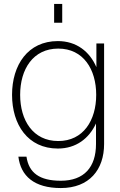

<svg xmlns="http://www.w3.org/2000/svg" viewBox="-20 -740 609 972"><path d="M288 212C432 212 507 119 507 -11V-520H468V-400C434 -479 367 -532 273 -532C121 -532 41 -411 41 -260C41 -109 121 12 273 12C365 12 431 -39 466 -115V-11C466 106 406 175 288 175C180 175 126 135 114 53H73C85 151 153 212 288 212ZM82 -260C82 -389 147 -494 275 -494C402 -494 467 -389 467 -260C467 -131 402 -26 275 -26C147 -26 82 -131 82 -260ZM254 -625H295V-720H254Z"/></svg>

Font: Aspekta 150
Style: Regular
Weight: 150
Designer: Ivo Dolenc
Version: Version 2.000